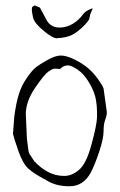

<svg xmlns="http://www.w3.org/2000/svg" viewBox="-20 -646 429 687"><path d="M310.5 -615.7Q311.5 -615.2 311.5 -613.3Q311.5 -613.3 310.5 -612.8Q310.5 -611.3 305.7 -601.6Q301.3 -592.3 300.3 -581.5Q299.3 -571.3 272 -545.9Q244.6 -521 223.6 -515.6Q203.1 -509.8 185.5 -509.8L184.6 -508.8Q168.5 -508.8 135.7 -536.1Q102.5 -563.5 98.1 -584Q93.8 -604.5 93.8 -611.8Q93.8 -619.6 97.2 -622.6Q101.1 -625.5 104.5 -626.5Q104.5 -626.5 123 -618.7Q123 -618.7 147 -573.7Q161.6 -547.4 193.4 -547.4Q219.7 -547.4 243.2 -562.5Q263.7 -575.7 276.9 -594.7Q284.2 -605.5 305.2 -614.3Q310.1 -616.2 310.5 -615.7ZM350.6 -329.1 362.3 -245.1Q362.3 -232.4 356.4 -217.3Q350.6 -202.1 350.6 -176.3Q350.6 -150.4 335.4 -104.5Q320.3 -58.6 304.7 -28.3Q278.3 20.5 228.5 20.5Q178.7 20.5 144.5 -2Q101.6 -24.4 81.5 -42.5Q61.5 -60.5 45.4 -106.9Q29.3 -153.3 26.4 -167L31.2 -229.5Q38.1 -280.3 47.9 -310.5Q57.6 -340.8 76.7 -368.2Q95.7 -395.5 108.4 -405.3Q121.1 -415 149.4 -431.2Q177.7 -447.3 197.8 -447.3Q217.8 -447.3 246.6 -433.1Q275.4 -418.9 294.9 -402.3Q314.5 -385.7 331.1 -362.3Q347.7 -338.9 350.6 -329.1ZM222.7 -412.1H221.7Q209 -411.1 199.2 -403.3V-402.3Q196.3 -399.4 193.4 -399.4Q193.4 -399.4 192.4 -399.4L176.8 -400.4Q168 -400.4 152.8 -389.6Q137.7 -378.9 105.5 -331.5Q73.2 -284.2 72.3 -239.3L76.2 -151.4Q81.1 -106.4 84 -97.7L102.5 -69.3Q152.3 -16.6 208 -16.6H210.9Q237.3 -16.6 263.2 -38.6Q289.1 -60.5 307.6 -129.9Q326.2 -198.2 327.1 -225.6Q327.1 -225.6 327.1 -236.3Q327.1 -236.3 327.1 -245.1Q327.1 -263.7 324.2 -283.2Q320.3 -313.5 300.8 -347.2Q281.2 -380.9 258.3 -396.5Q235.4 -412.1 222.7 -412.1Z"/></svg>

Font: Drukaatie burti
Style: Thin
Weight: 100
Version: Version 0.14